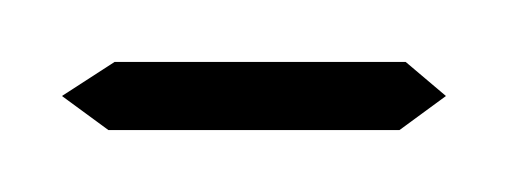

<svg xmlns="http://www.w3.org/2000/svg" viewBox="-35 -42 164 62"><path d="M-15 -11 2 -22H96L109 -11L94 0H0Z"/></svg>

Font: FiraGO Thin
Style: Italic
Weight: 100
Italic angle: -8°
Designer: bBox Type GmbH
Foundry: bBox Type GmbH
Version: Version 1.001